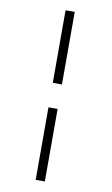

<svg xmlns="http://www.w3.org/2000/svg" viewBox="-91 -661 527 906"><g transform="rotate(10 172.5 -208.0)"><path d="M147.5 -266.6V-614.3H191.4V-266.6ZM147.5 198.2V-149.4H191.4V198.2Z"/></g></svg>

Font: Namkio Khamti
Style: Bold
Weight: 700
Designer: Debbi Hosken
Foundry: SIL International
Version: Version 3.917